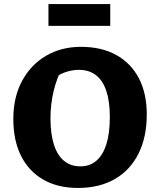

<svg xmlns="http://www.w3.org/2000/svg" viewBox="-20 -918 780 951"><path d="M366 13Q267 13 195 -28Q123 -69 84.5 -145.5Q46 -222 46 -329Q46 -437 89.5 -517.5Q133 -598 208.5 -642Q284 -686 381 -686Q483 -686 556 -645.5Q629 -605 668 -530Q707 -455 707 -351Q707 -239 666 -157Q625 -75 548.5 -31Q472 13 366 13ZM378 -94Q425 -94 457.5 -122Q490 -150 507 -204Q524 -258 524 -338Q524 -416 506.5 -468Q489 -520 455 -546Q421 -572 371 -572Q334 -572 297 -558Q260 -544 226 -512L292 -591Q230 -471 230 -332Q230 -255 247 -202Q264 -149 297 -121.5Q330 -94 378 -94ZM220 -790V-898H526V-790Z"/></svg>

Font: Piazzolla Thin Black
Style: Regular
Weight: 900
Version: Version 2.005